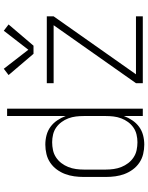

<svg xmlns="http://www.w3.org/2000/svg" viewBox="99 -892 801 1040"><g transform="rotate(-90 500.0 -372.5)"><path d="M236 8Q211 8 185.5 2Q160 -4 138.5 -18.5Q117 -33 101.5 -54Q86 -75 77 -99Q68 -123 64.5 -148.5Q61 -174 61 -200V-320Q61 -346 64.5 -371.5Q68 -397 77 -421Q86 -445 101.5 -466Q117 -487 138.5 -501.5Q160 -516 185.5 -522Q211 -528 236 -528Q262 -528 287 -521.5Q312 -515 332.5 -500Q353 -485 367.5 -463.5Q382 -442 391 -418V-735H431V0H391V-102Q382 -78 367.5 -56.5Q353 -35 332.5 -20Q312 -5 287 1.5Q262 8 236 8ZM249 -29Q270 -29 291 -34Q312 -39 329 -51Q346 -63 358.5 -80Q371 -97 378.5 -117Q386 -137 388.5 -158Q391 -179 391 -200V-320Q391 -341 388.5 -362Q386 -383 378.5 -403Q371 -423 358.5 -440Q346 -457 329 -469Q312 -481 291 -486Q270 -491 249 -491Q228 -491 206.5 -486.5Q185 -482 167 -470Q149 -458 136 -441Q123 -424 115 -404Q107 -384 104 -362.5Q101 -341 101 -320V-200Q101 -179 104 -157.5Q107 -136 115 -116Q123 -96 136 -79Q149 -62 167 -50Q185 -38 206.5 -33.5Q228 -29 249 -29ZM569 0V-37L883 -483H569V-520H931V-483L617 -37H931V0ZM728 -592 613 -727 647 -753 750 -620 853 -753 887 -727 772 -592Z"/></g></svg>

Font: Zed Sans Extralight
Style: Regular
Weight: 200
Designer: Belleve Invis
Foundry: Belleve Invis
Version: Version 1.0.0; ttfautohint (v1.8.4)